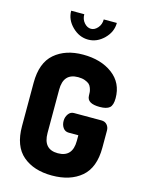

<svg xmlns="http://www.w3.org/2000/svg" viewBox="-140 -1045 853 1133"><g transform="rotate(15 286.5 -478.5)"><path d="M381 -505Q381 -519 380 -528.5Q379 -538 374 -552Q369 -566 360 -574Q351 -582 333.5 -588.5Q316 -595 292 -595Q202 -595 202 -495V-230Q202 -130 291 -130Q381 -130 381 -230V-264H322Q300 -264 287.5 -281.5Q275 -299 275 -324Q275 -347 288 -365.5Q301 -384 322 -384H490Q512 -384 524.5 -369.5Q537 -355 537 -335V-230Q537 -108 470 -51Q403 6 291 6Q180 6 113 -51Q46 -108 46 -230V-495Q46 -617 112.5 -674Q179 -731 286 -731Q396 -731 466.5 -678Q537 -625 537 -532Q537 -489 519 -473.5Q501 -458 459 -458Q382 -458 381 -505ZM349 -963H429Q429 -908 386.5 -866Q344 -824 290 -824Q236 -824 193 -866Q150 -908 150 -963H230Q230 -932 248.5 -911Q267 -890 290 -890Q312 -890 330.5 -911Q349 -932 349 -963Z"/></g></svg>

Font: Dosis
Style: ExtraBold
Weight: 800
Designer: EdgarTolentino, PabloImpallari, IginoMarini
Foundry: EdgarTolentino, PabloImpallari, IginoMarini
Version: Version 1.007